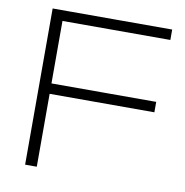

<svg xmlns="http://www.w3.org/2000/svg" viewBox="-83 -829 874 908"><g transform="rotate(10 354.0 -375.0)"><path d="M123 -400H656V-350H123ZM671 -750V-700H108L153 -745V0H97V-750Z"/></g></svg>

Font: Unbounded ExtraLight
Style: Regular
Weight: 250
Designer: Luke Prowse, Jean-Baptiste Morizot, Fátima Lázaro, Florian Runge
Foundry: NaN
Version: Version 1.701;gftools[0.9.28.dev5+ged2979d]